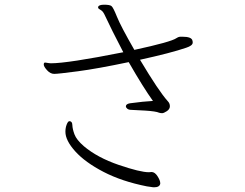

<svg xmlns="http://www.w3.org/2000/svg" viewBox="-20 -761 1040 816"><path d="M397 -731Q399 -741 422.5 -741Q446 -741 453.5 -735.5Q461 -730 477 -690Q493 -650 551 -549Q708 -583 730 -599Q737 -604 745 -605H755Q795 -605 798 -588Q799 -585 799 -580Q799 -567 771 -558Q707 -536 575 -507Q655 -373 693 -331Q702 -322 702 -309.5Q702 -297 689 -288.5Q676 -280 669 -280Q662 -280 656 -282Q643 -288 597 -291Q551 -294 539 -294Q527 -294 521 -299Q515 -304 515 -309Q515 -319 532 -322Q591 -330 630 -332Q589 -389 527 -497Q394 -469 310.5 -458Q227 -447 210.5 -447Q194 -447 180 -462.5Q166 -478 166 -486.5Q166 -495 171 -495H173Q191 -492 196 -492Q268 -492 504 -539Q448 -647 434.5 -677.5Q421 -708 414.5 -713.5Q408 -719 402.5 -722Q397 -725 397 -729ZM613 -29 624 -30Q638 -30 649.5 -12Q661 6 661 17V20Q658 35 635 35Q629 35 621.5 33.5Q614 32 604 31Q498 10 420 -30.5Q342 -71 300 -117.5Q258 -164 258 -201Q258 -218 263.5 -232Q269 -246 275 -246Q287 -246 287.5 -229.5Q288 -213 296.5 -190Q305 -167 336 -140Q394 -91 485 -60Q576 -29 613 -29Z"/></svg>

Font: LXGW WenKai Light
Style: Regular
Weight: 300
Designer: LXGW / Fontworks Inc.
Foundry: LXGW / Fontworks Inc.
Version: Version 1.501; October 10, 2024